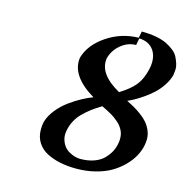

<svg xmlns="http://www.w3.org/2000/svg" viewBox="-104 -790 880 899"><g transform="rotate(15 336.5 -340.0)"><path d="M254.9 -155.8Q249 -129.9 254.2 -110.6Q259.3 -91.3 269.3 -77.6Q279.3 -64 294.2 -55.4Q309.1 -46.9 323 -43Q336.9 -39.1 349.1 -39.1Q387.2 -39.1 416.5 -49.8Q445.8 -60.5 462.9 -78.4Q480 -96.2 489.5 -114Q499 -131.8 502.9 -151.9Q505.9 -165 505.9 -177.5Q505.9 -189.9 503.7 -200.2Q501.5 -210.4 496.1 -220.5Q490.7 -230.5 484.6 -238.3Q478.5 -246.1 469 -254.2Q459.5 -262.2 451.2 -268.3Q442.9 -274.4 430.7 -281.2Q418.5 -288.1 408.9 -293Q399.4 -297.9 386.2 -304.2Q335.4 -274.4 300.3 -239Q265.1 -203.6 254.9 -155.8ZM226.1 -497.1Q245.1 -563 314.7 -609.9Q384.3 -656.7 467.8 -658.2L474.1 -689.9Q512.2 -689.9 543.7 -684.1Q575.2 -678.2 595.7 -668.2Q616.2 -658.2 632.3 -645.3Q648.4 -632.3 655.8 -617.7Q663.1 -603 668.2 -587.6Q673.3 -572.3 672.4 -558.3Q671.4 -544.4 669.9 -532.2Q663.1 -505.4 646 -479.7Q628.9 -454.1 608.9 -435.5Q588.9 -417 564.9 -400.4Q541 -383.8 523.9 -374.5Q506.8 -365.2 492.2 -358.9Q512.7 -348.6 528.3 -339.8Q543.9 -331.1 564 -316.4Q584 -301.8 596.9 -286.9Q609.9 -272 618.9 -251.5Q627.9 -231 627.9 -209Q627.9 -190.9 624 -174.8Q618.2 -148.9 604.2 -123.8Q590.3 -98.6 566.2 -74.2Q542 -49.8 510.7 -31.2Q479.5 -12.7 436 -1.5Q392.6 9.8 342.8 9.8Q301.8 9.8 266.4 2.7Q231 -4.4 200.9 -19.5Q170.9 -34.7 153.6 -61.5Q136.2 -88.4 136.2 -125Q136.2 -146 140.1 -162.1Q148.9 -193.4 172.9 -223.1Q196.8 -252.9 227.1 -274.7Q257.3 -296.4 284.7 -311Q312 -325.7 335 -334Q212.4 -407.2 226.1 -497.1ZM554.2 -530.8Q558.1 -546.9 558.1 -564Q558.1 -604.5 535.2 -629.4Q512.2 -654.3 471.2 -655.8L464.8 -622.1Q425.3 -622.1 392.1 -594.7Q358.9 -567.4 348.1 -526.9Q335.4 -448.7 444.8 -388.2Q495.1 -419.4 519 -449.7Q543 -480 554.2 -530.8Z"/></g></svg>

Font: Linear Smooth
Style: Bold Italic
Weight: 700
Designer: Philipp H. Poll, Flanker
Foundry: Philipp H. Poll, reworked by Flanker
Version: Version 1.061 | FøM Fix